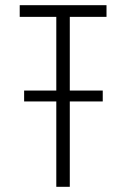

<svg xmlns="http://www.w3.org/2000/svg" viewBox="-20 -720 490 740"><path d="M73 -371H197V-655H56V-700H390.5V-655H249V-371H376V-329H249V0H197V-329H73Z"/></svg>

Font: League Mono Condensed UltraLight
Style: Regular
Weight: 200
Width: 1
Designer: Tyler Finck
Foundry: The League of Moveable Type / Tyler Finck
Version: Version 2.210